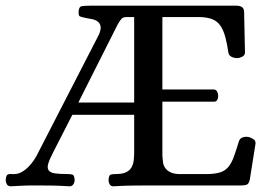

<svg xmlns="http://www.w3.org/2000/svg" viewBox="-30 -651 952 674"><path d="M418 -591Q403 -592 397 -585.5Q391 -579 383 -565L245 -291H441V-591ZM801 -631Q812 -631 819.5 -626Q827 -621 827 -607L830 -467Q830 -457 820.5 -452Q811 -447 803 -447Q792 -447 783 -451.5Q774 -456 772 -465Q767 -499 760.5 -522.5Q754 -546 743.5 -561Q733 -576 716.5 -583Q700 -590 674 -591H540V-337H721Q729 -336 732.5 -329Q736 -322 736 -314Q736 -306 732.5 -300Q729 -294 721 -294H540V-105Q541 -95 542 -83.5Q543 -72 549.5 -62Q556 -52 570 -45.5Q584 -39 610 -40H702Q728 -41 744.5 -46.5Q761 -52 772 -65.5Q783 -79 791 -101Q799 -123 809 -156Q813 -166 822.5 -169Q832 -172 843 -170Q851 -168 859.5 -162.5Q868 -157 867 -147L847 -21Q844 -7 837.5 -3.5Q831 0 818 0H488Q458 0 429.5 0.5Q401 1 368 3Q359 3 355 -4Q351 -11 351 -19Q352 -36 358.5 -38Q365 -40 376 -40Q400 -40 413 -46.5Q426 -53 432 -64Q438 -75 439.5 -89Q441 -103 441 -117V-248H224L157 -117Q144 -92 139.5 -77Q135 -62 140.5 -53.5Q146 -45 162 -42.5Q178 -40 207 -40Q218 -40 224.5 -38Q231 -36 232 -19Q232 -11 227.5 -4Q223 3 214 3Q182 1 158.5 0.5Q135 0 105 0Q90 0 79 0Q68 0 57.5 0.5Q47 1 35.5 1.5Q24 2 8 3Q-2 3 -6 -4Q-10 -11 -10 -19Q-9 -36 -2.5 -38.5Q4 -41 15 -40Q30 -39 43 -45.5Q56 -52 67.5 -63Q79 -74 88.5 -88Q98 -102 105 -117L318 -531Q325 -549 323 -559Q321 -569 313.5 -575Q306 -581 294.5 -583.5Q283 -586 271 -588Q256 -591 250.5 -593.5Q245 -596 246 -611Q247 -628 258 -629.5Q269 -631 286 -631Z"/></svg>

Font: Alice
Style: Regular
Weight: 400
Designer: Cyreal (www.cyreal.org)
Foundry: Cyreal (www.cyreal.org)
Version: Version 1.010